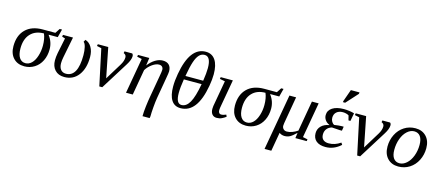

<svg xmlns="http://www.w3.org/2000/svg" viewBox="-58 -1360 5110 2228"><g transform="rotate(15 2497.0 -246.0)"><path d="M213.9 -28.8Q255.4 -28.8 288.1 -60.8Q320.8 -92.8 339.8 -152.3Q358.9 -211.9 358.9 -276.9Q358.9 -358.9 334 -418Q231.4 -418 173.3 -355.5Q115.2 -293 115.2 -179.7Q115.2 -107.9 141.1 -68.4Q167 -28.8 213.9 -28.8ZM391.6 -418 391.1 -414.6Q445.3 -343.8 445.3 -255.4Q445.3 -180.2 415.5 -119.1Q385.7 -58.1 331.5 -24.2Q277.3 9.8 210.9 9.8Q127.4 9.8 78.6 -42.7Q29.8 -95.2 29.8 -184.1Q29.8 -313.5 103 -386.2Q176.3 -459 308.6 -459H460L497.1 -515.6H524.9L499.5 -418Z M690.9 9.8Q619.1 9.8 578.4 -34.2Q537.6 -78.1 537.6 -150.4Q537.6 -190.9 546.9 -239.7L585 -424.8L547.4 -437L551.3 -459H671.9L623 -210Q614.7 -168.5 614.7 -136.2Q614.7 -87.4 637.2 -59.8Q659.7 -32.2 699.7 -32.2Q841.8 -32.2 841.8 -292.5Q841.8 -345.7 831.5 -388.7Q821.3 -431.6 803.2 -443.4L817.9 -470.7Q865.2 -457 893.6 -408.7Q921.9 -360.4 921.9 -290.5Q921.9 -154.3 859.9 -72.3Q797.9 9.8 690.9 9.8Z M1318.8 -394Q1318.8 -412.1 1308.6 -422.9Q1298.3 -433.6 1286.6 -437L1290.5 -459H1383.3Q1396 -447.8 1396 -428.2Q1396 -385.3 1355.5 -320.8L1148.9 9.8H1113.3L1021 -424.8L965.8 -437L970.2 -459H1095.2L1166 -101.6L1287.6 -299.8Q1318.8 -350.6 1318.8 -394Z M1769.5 -365.2Q1769.5 -387.2 1756.6 -400.9Q1743.7 -414.6 1718.3 -414.6Q1682.1 -414.6 1638.2 -383.8Q1594.2 -353 1566.4 -307.6L1512.7 0H1431.6L1506.3 -425.3L1448.7 -437.5L1452.6 -459.5H1588.4L1575.2 -365.7Q1614.7 -417 1659.9 -444.1Q1705.1 -471.2 1749 -471.2Q1798.8 -471.2 1824.7 -444.3Q1850.6 -417.5 1850.6 -368.2Q1850.6 -350.6 1838.4 -283.2L1795.4 -33.7Q1787.6 13.7 1782 80.6Q1776.4 147.5 1776.4 191.4L1772.5 213.4H1687Q1687 163.6 1695.6 93Q1704.1 22.5 1713.4 -27.8L1758.3 -284.2Q1769.5 -346.2 1769.5 -365.2Z M2204.1 -699.2Q2279.8 -699.2 2319.8 -639.9Q2359.9 -580.6 2359.9 -469.7Q2359.9 -406.7 2345.7 -327.1Q2286.6 9.8 2087.4 9.8Q2014.6 9.8 1977.8 -47.4Q1940.9 -104.5 1940.9 -211.4Q1940.9 -283.2 1956.1 -366.2Q2014.6 -699.2 2204.1 -699.2ZM2200.7 -660.2Q2162.1 -660.2 2135 -630.9Q2107.9 -601.6 2087.6 -541.5Q2067.4 -481.4 2047.4 -366.2H2260.7Q2275.4 -460.4 2275.4 -521Q2275.4 -660.2 2200.7 -660.2ZM2040 -323.2Q2023.4 -222.7 2023.4 -155.8Q2023.4 -28.8 2089.4 -28.8Q2147 -28.8 2186.3 -97.7Q2225.6 -166.5 2253.4 -323.2Z M2528.8 -85Q2528.8 -63 2537.8 -52Q2546.9 -41 2561 -41Q2590.3 -41 2621.6 -55.7L2631.8 -32.7Q2608.9 -15.1 2582.3 -2.7Q2555.7 9.8 2522 9.8Q2487.3 9.8 2467.5 -13.7Q2447.8 -37.1 2447.8 -79.1Q2447.8 -93.8 2450.4 -113.5Q2453.1 -133.3 2505.4 -424.8L2442.4 -437L2446.3 -459H2592.3L2537.6 -149.9Q2528.8 -104.5 2528.8 -85Z M2875 -28.8Q2916.5 -28.8 2949.2 -60.8Q2981.9 -92.8 3001 -152.3Q3020 -211.9 3020 -276.9Q3020 -358.9 2995.1 -418Q2892.6 -418 2834.5 -355.5Q2776.4 -293 2776.4 -179.7Q2776.4 -107.9 2802.2 -68.4Q2828.1 -28.8 2875 -28.8ZM3052.7 -418 3052.2 -414.6Q3106.4 -343.8 3106.4 -255.4Q3106.4 -180.2 3076.7 -119.1Q3046.9 -58.1 2992.7 -24.2Q2938.5 9.8 2872.1 9.8Q2788.6 9.8 2739.7 -42.7Q2690.9 -95.2 2690.9 -184.1Q2690.9 -313.5 2764.2 -386.2Q2837.4 -459 2969.7 -459H3121.1L3158.2 -515.6H3186L3160.6 -418Z M3272 -459H3352.1L3305.2 -187.5Q3293 -122.6 3293 -102.5Q3293 -79.6 3308.6 -63.5Q3324.2 -47.4 3350.1 -47.4Q3380.4 -47.4 3414.3 -60.1Q3448.2 -72.8 3478 -93.3L3542 -459H3623L3548.3 -34.2L3606 -22L3602.1 0H3466.3L3475.1 -65.4Q3428.2 -20 3400.1 -5.4Q3372.1 9.3 3337.9 9.3Q3301.3 9.3 3273.9 -11.7L3234.4 213.9H3153.3Z M3924.8 -471.2Q3956.1 -471.2 3991.5 -466.3Q4026.9 -461.4 4049.3 -453.6L4031.7 -357.9H4008.3L3994.1 -414.1Q3984.4 -421.4 3964.1 -427.2Q3943.8 -433.1 3921.9 -433.1Q3875 -433.1 3846.7 -408.2Q3818.4 -383.3 3818.4 -339.4Q3818.4 -313.5 3831.8 -292Q3845.2 -270.5 3862.3 -264.2Q3920.9 -272.9 3948.7 -272.9H3973.6L3965.8 -222.7H3940.4Q3923.8 -222.7 3844.2 -229Q3804.7 -217.3 3784.2 -189.9Q3763.7 -162.6 3763.7 -124Q3763.7 -83 3787.6 -62Q3811.5 -41 3854 -41Q3928.7 -41 3995.6 -87.9L4011.2 -64.5Q3929.7 9.8 3828.6 9.8Q3756.3 9.8 3717 -23.4Q3677.7 -56.6 3677.7 -116.7Q3677.7 -167.5 3712.6 -202.6Q3747.6 -237.8 3806.2 -247.1L3807.1 -250.5Q3774.9 -263.7 3755.9 -290Q3736.8 -316.4 3736.8 -349.1Q3736.8 -406.2 3787.4 -438.7Q3837.9 -471.2 3924.8 -471.2ZM3891.1 -545.9 3893.6 -562 3944.3 -704.6H4048.3L4045.4 -686.5L3918 -545.9Z M4417 -394Q4417 -412.1 4406.7 -422.9Q4396.5 -433.6 4384.8 -437L4388.7 -459H4481.4Q4494.1 -447.8 4494.1 -428.2Q4494.1 -385.3 4453.6 -320.8L4247.1 9.8H4211.4L4119.1 -424.8L4064 -437L4068.4 -459H4193.4L4264.2 -101.6L4385.7 -299.8Q4417 -350.6 4417 -394Z M4609.9 -166Q4609.9 -100.1 4635.5 -65.2Q4661.1 -30.3 4707 -30.3Q4751.5 -30.3 4791.7 -65.9Q4832 -101.6 4855.5 -163.3Q4878.9 -225.1 4878.9 -295.9Q4878.9 -363.3 4853.3 -398.2Q4827.6 -433.1 4779.8 -433.1Q4735.4 -433.1 4695.6 -397.5Q4655.8 -361.8 4632.8 -300Q4609.9 -238.3 4609.9 -166ZM4702.6 9.8Q4621.6 9.8 4572.8 -42.2Q4523.9 -94.2 4523.9 -182.6Q4523.9 -261.2 4557.6 -328.1Q4591.3 -395 4651.1 -433.1Q4710.9 -471.2 4785.6 -471.2Q4866.7 -471.2 4915.5 -419.2Q4964.4 -367.2 4964.4 -278.8Q4964.4 -200.2 4930.7 -133.3Q4897 -66.4 4837.2 -28.3Q4777.3 9.8 4702.6 9.8Z"/></g></svg>

Font: Tinos
Style: Italic
Weight: 400
Italic angle: -16.333°
Designer: Steve Matteson
Foundry: Monotype Imaging Inc.
Version: Version 1.32